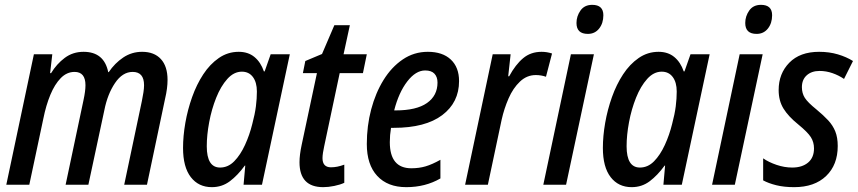

<svg xmlns="http://www.w3.org/2000/svg" viewBox="-20 -763 3543 793"><path d="M6 0 120 -539H196L187 -461H191Q214 -499 247.5 -524Q281 -549 325 -549Q410 -549 427 -465H429Q454 -502 489 -525.5Q524 -549 567 -549Q617 -549 644.5 -519Q672 -489 672 -433Q672 -416 669.5 -396.5Q667 -377 662 -356L587 0H493L566 -346Q570 -365 572.5 -382Q575 -399 575 -411Q575 -466 528 -466Q486 -466 455 -420Q424 -374 411 -308L345 0H251L325 -350Q333 -387 333 -411Q333 -466 288 -466Q256 -466 231 -440.5Q206 -415 188 -371.5Q170 -328 159 -273L101 0Z M855 10Q800 10 768 -31.5Q736 -73 736 -152Q736 -201 745.5 -255.5Q755 -310 773.5 -362Q792 -414 819.5 -456Q847 -498 884 -523.5Q921 -549 966 -549Q1005 -549 1031 -527.5Q1057 -506 1070 -468H1073L1098 -539H1177L1062 0H986L993 -79H991Q962 -39 929.5 -14.5Q897 10 855 10ZM889 -71Q922 -71 947.5 -97Q973 -123 992 -164.5Q1011 -206 1022 -251Q1033 -292 1037 -324Q1041 -356 1041 -385Q1041 -423 1024.5 -445Q1008 -467 979 -467Q946 -467 919 -437Q892 -407 873 -359.5Q854 -312 844 -258.5Q834 -205 834 -159Q834 -71 889 -71Z M1315 10Q1217 10 1217 -93Q1217 -123 1226 -165L1289 -461H1231L1241 -511L1310 -540L1361 -659H1425L1399 -539H1495L1479 -461H1383L1319 -159Q1316 -146 1314 -132.5Q1312 -119 1312 -110Q1312 -72 1347 -72Q1373 -72 1402 -83V-8Q1385 0 1360.5 5Q1336 10 1315 10Z M1658 10Q1581 10 1538 -36.5Q1495 -83 1495 -168Q1495 -243 1513 -311Q1531 -379 1564 -432.5Q1597 -486 1643.5 -517.5Q1690 -549 1747 -549Q1808 -549 1842 -517Q1876 -485 1876 -428Q1876 -340 1806.5 -287.5Q1737 -235 1606 -235H1595Q1590 -205 1590 -176Q1590 -68 1679 -68Q1711 -68 1738 -76Q1765 -84 1799 -103V-26Q1737 10 1658 10ZM1614 -307Q1700 -307 1743.5 -337.5Q1787 -368 1787 -422Q1787 -445 1774.5 -458.5Q1762 -472 1736 -472Q1697 -472 1662 -426.5Q1627 -381 1608 -307Z M1901 0 2015 -539H2089L2079 -448H2083Q2109 -496 2140.5 -522.5Q2172 -549 2217 -549Q2239 -549 2260 -542L2235 -446Q2215 -453 2193 -453Q2156 -453 2127.5 -426Q2099 -399 2080.5 -356.5Q2062 -314 2052 -269L1995 0Z M2408 -623Q2361 -623 2361 -668Q2361 -696 2377.5 -719.5Q2394 -743 2426 -743Q2472 -743 2472 -700Q2472 -667 2454.5 -645Q2437 -623 2408 -623ZM2224 0 2338 -539H2433L2318 0Z M2589 10Q2534 10 2502 -31.5Q2470 -73 2470 -152Q2470 -201 2479.5 -255.5Q2489 -310 2507.5 -362Q2526 -414 2553.5 -456Q2581 -498 2618 -523.5Q2655 -549 2700 -549Q2739 -549 2765 -527.5Q2791 -506 2804 -468H2807L2832 -539H2911L2796 0H2720L2727 -79H2725Q2696 -39 2663.5 -14.5Q2631 10 2589 10ZM2623 -71Q2656 -71 2681.5 -97Q2707 -123 2726 -164.5Q2745 -206 2756 -251Q2767 -292 2771 -324Q2775 -356 2775 -385Q2775 -423 2758.5 -445Q2742 -467 2713 -467Q2680 -467 2653 -437Q2626 -407 2607 -359.5Q2588 -312 2578 -258.5Q2568 -205 2568 -159Q2568 -71 2623 -71Z M3105 -623Q3058 -623 3058 -668Q3058 -696 3074.5 -719.5Q3091 -743 3123 -743Q3169 -743 3169 -700Q3169 -667 3151.5 -645Q3134 -623 3105 -623ZM2921 0 3035 -539H3130L3015 0Z M3260 10Q3218 10 3186 2Q3154 -6 3132 -18V-109Q3155 -93 3187.5 -82Q3220 -71 3252 -71Q3293 -71 3317.5 -91.5Q3342 -112 3342 -150Q3342 -176 3329 -196.5Q3316 -217 3277 -249Q3236 -282 3216 -314.5Q3196 -347 3196 -391Q3196 -459 3240 -504Q3284 -549 3363 -549Q3405 -549 3440.5 -538.5Q3476 -528 3503 -511L3466 -437Q3444 -452 3418 -461Q3392 -470 3365 -470Q3332 -470 3312 -452Q3292 -434 3292 -403Q3292 -378 3304 -359Q3316 -340 3352 -311Q3381 -287 3400.5 -266Q3420 -245 3430 -220Q3440 -195 3440 -160Q3440 -82 3392 -36Q3344 10 3260 10Z"/></svg>

Font: Noto Sans Condensed Medium
Style: Italic
Weight: 500
Width: 3
Italic angle: -12°
Designer: Monotype Design Team
Foundry: Monotype Imaging Inc.
Version: Version 2.013; ttfautohint (v1.8.4.7-5d5b)